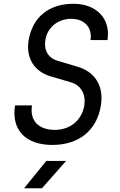

<svg xmlns="http://www.w3.org/2000/svg" viewBox="-20 -760 640 1020"><path d="M258 10C399 10 495 -67 516 -200C532 -301 487 -377 394 -405L286 -437C236 -452 212 -493 221 -547C231 -614 287 -660 358 -660C429 -660 471 -614 461 -547H551C569 -660 493 -740 370 -740C239 -740 152 -668 132 -545C117 -451 162 -380 250 -354L356 -323C411 -307 437 -259 428 -200C415 -122 354 -70 271 -70C185 -70 137 -119 150 -200H60C39 -69 117 10 258 10ZM108 240H203L331 95H226Z"/></svg>

Font: JetBrains Mono
Style: Italic
Weight: 400
Italic angle: -9°
Monospace: yes
Designer: Philipp Nurullin, Konstantin Bulenkov
Foundry: JetBrains
Version: Version 2.305